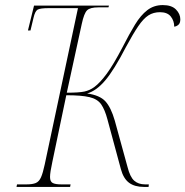

<svg xmlns="http://www.w3.org/2000/svg" viewBox="-20 -736 730 756"><path d="M45 0 47 -10H85Q108 -10 121 -15.5Q134 -21 141.5 -38Q149 -55 156 -88L287 -704H173Q138 -704 128 -698Q118 -692 112 -666L100 -616H90L114 -714H409L407 -707H367Q335 -707 323 -695.5Q311 -684 302 -642L243 -371Q291 -371 312 -375.5Q333 -380 351 -393Q374 -410 400.5 -446Q427 -482 463 -551Q489 -602 511.5 -639Q534 -676 560 -696Q586 -716 621 -716Q656 -716 673 -698.5Q690 -681 690 -660Q690 -645 682.5 -638.5Q675 -632 666 -631Q666 -654 652.5 -671Q639 -688 610 -688Q584 -688 564.5 -675.5Q545 -663 524.5 -633Q504 -603 476 -551Q429 -460 394 -419Q359 -378 323 -368Q373 -361 395 -337Q417 -313 432 -261L482 -79Q492 -39 508.5 -24.5Q525 -10 551 -10H566L565 0H547Q510 0 488 -16.5Q466 -33 456 -70L403 -266Q393 -304 378.5 -325Q364 -346 332.5 -353.5Q301 -361 241 -361L186 -98Q177 -57 177 -39Q177 -21 187.5 -15.5Q198 -10 221 -10H258L256 0Z"/></svg>

Font: Noto Serif Display SemiCondensed Thin
Style: Italic
Weight: 100
Width: 4
Italic angle: -12°
Designer: Monotype Design Team
Foundry: Monotype Imaging Inc.
Version: Version 2.009